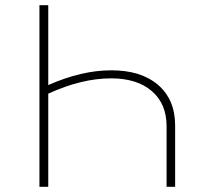

<svg xmlns="http://www.w3.org/2000/svg" viewBox="-20 -720 763 740"><path d="M655 -236V0H622V-234Q622 -320 565 -369Q508 -418 408 -418Q295 -418 166 -359V0H132V-700H166V-392Q294 -449 409 -449Q524 -449 589.5 -392.5Q655 -336 655 -236Z"/></svg>

Font: Montserrat Alternates ExLight
Style: Regular
Weight: 275
Designer: Julieta Ulanovsky
Foundry: Julieta Ulanovsky
Version: Version 7.200